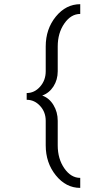

<svg xmlns="http://www.w3.org/2000/svg" viewBox="-20 -726 513 921"><path d="M108 -279.7Q145.3 -279.7 172.3 -310.3Q199.3 -340.9 199.3 -384.2V-503Q199.3 -587 247.9 -646.5Q296.5 -705.9 364.9 -705.9V-659.1Q320.5 -659.1 288.7 -613.4Q256.9 -567.8 256.9 -503V-384.2Q256.9 -343.3 236.5 -311.5Q216.1 -279.7 182.5 -267.7Q216.1 -255.7 236.5 -222.1Q256.9 -188.5 256.9 -146.5V-28.8Q256.9 36 288.7 81.6Q320.5 127.3 364.9 127.3V175.3Q296.5 175.3 247.9 115.2Q199.3 55.2 199.3 -28.8V-146.5Q199.3 -188.5 172.3 -217.9Q145.3 -247.3 108 -247.3V-279.7Z"/></svg>

Font: Lohit Gujarati
Style: Regular
Weight: 400
Version: 2.92.4